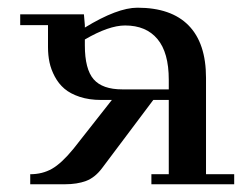

<svg xmlns="http://www.w3.org/2000/svg" viewBox="-20 -476 645 496"><path d="M32.2 -411.1V-439H196.8L199.2 -411.1V-404.8Q283.2 -456.1 335 -456.1Q422.4 -456.1 467.3 -410.2Q512.2 -364.3 512.2 -274.9V-25.9H585V0H371.1V-25.9H416V-217.8H376L243.2 -41Q225.1 -17.1 202.1 -8.5Q179.2 0 147.9 0H58.1V-25.9Q89.4 -25.9 114.3 -40Q139.2 -54.2 169.9 -91.8L269 -217.8H241.2Q210.4 -217.8 186 -225.8Q161.6 -233.9 146.5 -246.8Q131.3 -259.8 121.6 -278.1Q111.8 -296.4 107.9 -314.9Q104 -333.5 104 -354V-411.1ZM199.2 -358.9Q199.2 -297.4 221.9 -271.2Q244.6 -245.1 295.9 -245.1H416V-270Q416 -340.3 386.7 -375.2Q357.4 -410.2 303.2 -410.2Q261.2 -410.2 199.2 -374Z"/></svg>

Font: Dehuti Alt
Style: Bold
Weight: 700
Version: Version 1.2